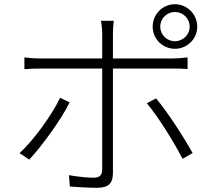

<svg xmlns="http://www.w3.org/2000/svg" viewBox="-20 -859 1040 913"><path d="M812 -802C850 -802 882 -771 882 -732C882 -694 850 -663 812 -663C773 -663 742 -694 742 -732C742 -771 773 -802 812 -802ZM812 -627C870 -627 918 -674 918 -732C918 -791 870 -839 812 -839C753 -839 706 -791 706 -732C706 -674 753 -627 812 -627ZM266 -394C228 -315 140 -191 73 -131L119 -100C177 -162 270 -288 311 -372ZM801 -533C823 -533 848 -533 872 -531V-586C848 -583 821 -581 800 -581H517V-698C517 -717 519 -746 521 -760H460C463 -746 466 -718 466 -698V-581H173C142 -581 122 -583 96 -586V-530C121 -532 143 -533 174 -533H466V-54C466 -27 454 -14 426 -14C399 -14 352 -18 308 -26L312 28C347 31 407 34 442 34C497 34 517 12 517 -37V-533ZM678 -368C733 -304 810 -178 848 -104L896 -131C856 -203 777 -327 722 -391Z"/></svg>

Font: Noto Sans CJK KR Light
Style: Regular
Weight: 300
Designer: Ryoko NISHIZUKA (kana & ideographs); Paul D. Hunt (Latin, Greek & Cyrillic); Wenlong ZHANG (bopomofo); Sandoll Communica
Foundry: Adobe Systems Incorporated
Version: Version 1.004;PS 1.004;hotconv 1.0.82;makeotf.lib2.5.63406